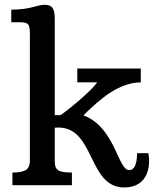

<svg xmlns="http://www.w3.org/2000/svg" viewBox="-20 -786 659 815"><path d="M32.7 0H285.2V-53.7C219.7 -53.7 212.4 -67.4 212.4 -106V-244.1C217.8 -244.6 223.1 -244.6 228 -244.6C383.3 -244.6 353 9.8 507.3 9.8C610.4 9.8 620.6 -85.4 609.4 -135.7H562C561.5 -105.5 557.1 -64 528.3 -64C479.5 -64 469.7 -245.6 334 -296.4C410.6 -371.6 485.4 -434.6 577.6 -436.5V-495.1H308.1V-436.5H392.6C373.5 -407.7 289.6 -334 237.3 -297.4H212.4V-703.1C212.4 -743.2 206.5 -765.6 169.4 -765.6C135.3 -765.6 112.8 -745.1 27.8 -745.1V-691.4H67.4C106.4 -691.4 106.4 -677.2 106.9 -634.8V-106C106.9 -67.4 89.4 -53.7 32.7 -53.7Z"/></svg>

Font: Arbutus Slab
Style: Regular
Weight: 400
Designer: Karolina Lach
Foundry: Karolina Lach
Version: Version 1.001